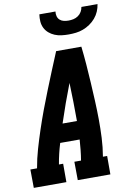

<svg xmlns="http://www.w3.org/2000/svg" viewBox="-117 -1017 737 1079"><g transform="rotate(-10 251.5 -477.5)"><path d="M-14 0 -15 -105H23Q32 -158 47.5 -211.5Q63 -265 80.5 -317.5Q98 -370 117.5 -422.5Q137 -475 158 -527Q179 -579 200 -631Q221 -683 243 -735H387Q393 -683 397 -631Q401 -579 404 -527Q407 -475 409.5 -422.5Q412 -370 412.5 -317.5Q413 -265 410.5 -211.5Q408 -158 399 -105H423V0H237L236 -105H274Q279 -135 282 -164Q285 -193 287 -223H176Q167 -194 160 -164.5Q153 -135 148 -105H172V0ZM208 -328H290Q290 -383 289 -437.5Q288 -492 286 -546Q265 -492 245.5 -437.5Q226 -383 208 -328ZM329 -815Q308 -815 288 -817.5Q268 -820 250 -827.5Q232 -835 217.5 -847.5Q203 -860 194.5 -877Q186 -894 184.5 -914Q183 -934 186 -955H278Q276 -941 279.5 -928Q283 -915 292.5 -906.5Q302 -898 315 -895Q328 -892 342 -892Q356 -892 370 -895Q384 -898 396.5 -906.5Q409 -915 416.5 -928Q424 -941 426 -955H518Q515 -934 506.5 -914Q498 -894 483.5 -877Q469 -860 450.5 -847.5Q432 -835 412 -827.5Q392 -820 371 -817.5Q350 -815 329 -815Z"/></g></svg>

Font: Iosevka Curly Slab Extrabold
Style: Italic
Weight: 800
Italic angle: -9°
Monospace: yes
Designer: Belleve Invis
Foundry: Belleve Invis
Version: Version 22.1.2; ttfautohint (v1.8.4)